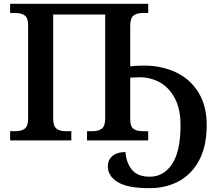

<svg xmlns="http://www.w3.org/2000/svg" viewBox="-20 -734 1133 1004"><path d="M544 136Q544 102 568.5 81.5Q593 61 636 61Q641 120 671 155Q701 190 763 190Q836 190 880 123.5Q924 57 924 -79Q924 -166 893 -222.5Q862 -279 813.5 -304.5Q765 -330 711 -330Q695 -330 661 -328V-111Q661 -73 678 -60.5Q695 -48 726 -48H755V0H435V-48H464Q496 -48 513 -61.5Q530 -75 530 -116V-658H258V-116Q258 -75 275 -61.5Q292 -48 323 -48H353V0H33V-48H61Q93 -48 110 -61.5Q127 -75 127 -116V-602Q127 -640 109.5 -653Q92 -666 61 -666H33V-714H755V-666H726Q695 -666 678 -652.5Q661 -639 661 -598V-387Q690 -391 733 -391Q825 -391 899.5 -356Q974 -321 1017.5 -251Q1061 -181 1061 -80Q1061 30 1021.5 104Q982 178 914.5 214Q847 250 762 250Q648 250 596 218.5Q544 187 544 136Z"/></svg>

Font: Noto Serif SemiBold
Style: Regular
Weight: 600
Designer: Monotype Design Team
Foundry: Monotype Imaging Inc.
Version: Version 1.001